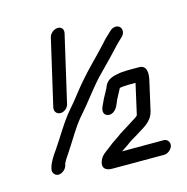

<svg xmlns="http://www.w3.org/2000/svg" viewBox="-108 -807 921 944"><g transform="rotate(-15 352.5 -335.0)"><path d="M86 -6C104 -6 125 -23 129 -41L131 -49C139 -67 150 -82 162 -100C197 -152 234 -220 276 -265C319 -314 361 -373 404 -419L441 -457C453 -470 466 -483 479 -496C503 -520 520 -541 543 -563L560 -579C577 -595 577 -616 566 -628C554 -641 530 -638 516 -624L499 -608C486 -597 475 -585 464 -572C415 -518 362 -469 314 -412C286 -379 255 -336 226 -304C181 -253 143 -184 103 -126C88 -106 66 -72 61 -49L59 -41C55 -23 68 -6 86 -6ZM348 34H613C631 34 652 17 656 -1C660 -19 647 -36 629 -36H417C428 -44 442 -52 453 -60C470 -74 489 -84 509 -96C547 -122 591 -137 604 -193L637 -339C646 -377 642 -414 605 -414H555C547 -414 538 -414 530 -413C521 -413 512 -412 505 -411C470 -405 440 -398 426 -364C424 -355 418 -349 414 -339L404 -321C394 -304 391 -293 383 -278C371 -254 374 -233 394 -227C418 -220 438 -240 447 -259L454 -275L459 -287C467 -303 479 -325 487 -340L498 -342C503 -343 509 -343 516 -343C524 -344 531 -344 538 -344H568L534 -193C534 -191 533 -189 531 -186L521 -178C508 -170 493 -161 480 -152C459 -138 438 -128 418 -112C406 -103 391 -94 380 -86C371 -78 347 -61 338 -54C324 -43 314 -33 307 -13C297 19 316 34 348 34ZM224 -669 146 -331C142 -312 155 -296 174 -296C193 -296 212 -312 216 -331L294 -669C299 -689 288 -704 269 -704C250 -704 229 -689 224 -669Z"/></g></svg>

Font: Electronic
Style: BdIt
Weight: 700
Version: Version 1.011